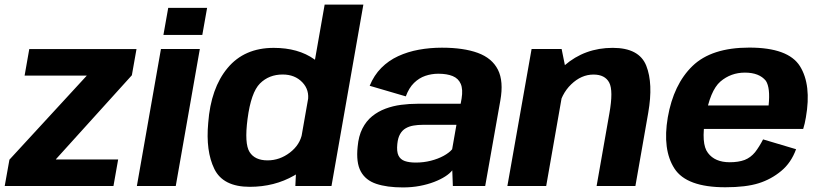

<svg xmlns="http://www.w3.org/2000/svg" viewBox="-38 -805 3545 831"><path d="M-17.6 0H453.1L473.4 -114.9H203.9L204.4 -116.3L532.7 -479.3L552.8 -592.7H88.7L68.5 -477.8H337.7L337.2 -477.2L2.8 -113.9Z M554.4 0H722.7L826.9 -593H658.6ZM690.1 -771 669.3 -653.7H837.6L858.4 -771Z M1240.3 0H1396.7L1534.7 -785H1367.1L1244.4 -86.1ZM1043.1 3.6Q1149.7 3.6 1235.1 -45.3Q1320.5 -94.3 1331.4 -154.2L1269.8 -228.1Q1260.9 -178.6 1216.8 -144.7Q1172.6 -110.9 1120 -110.9Q1065 -110.9 1042.2 -147Q1019.4 -183.1 1033.4 -290.2Q1048.3 -404.8 1087.2 -443.7Q1126.1 -482.5 1185.5 -482.5Q1238.2 -482.5 1270.4 -448.9Q1302.7 -415.3 1294.3 -366.5L1381.1 -439.2Q1392 -499.1 1322.4 -548.4Q1252.9 -597.8 1146.6 -597.8Q1019.5 -597.8 947 -510.7Q874.4 -423.6 863.2 -273.3Q851.9 -151.2 889.7 -73.8Q927.5 3.6 1043.1 3.6Z M1705.7 6.2Q1744.6 6.2 1778.8 -0.3Q1813 -6.8 1841 -17.6Q1869 -28.4 1889.1 -41.4Q1909.1 -54.3 1919.5 -67.8L1922 0H2062L2127.5 -369.8Q2142.4 -453.2 2117.1 -503.3Q2091.7 -553.4 2030.2 -576Q1968.6 -598.6 1874.5 -598.6Q1822.7 -598.6 1774.6 -589.8Q1726.6 -581 1685.2 -561.9Q1643.8 -542.8 1612.3 -511.1Q1580.8 -479.5 1562 -433.7L1718.4 -387.9Q1732 -424.7 1753.9 -446.1Q1775.8 -467.5 1802.8 -476.7Q1829.8 -485.9 1859.1 -485.9Q1896.5 -485.9 1921.3 -475.7Q1946 -465.5 1956.2 -441.9Q1966.3 -418.3 1959.9 -378.7L1955.8 -355.9H1768.7Q1733.7 -355.9 1698.2 -351.3Q1662.7 -346.7 1630.6 -334.7Q1598.5 -322.7 1572.7 -301.9Q1546.9 -281 1530.4 -248.5Q1513.9 -215.9 1509.9 -170Q1502.7 -101.5 1523.4 -63.2Q1544.1 -24.9 1590.4 -9.4Q1636.8 6.2 1705.7 6.2ZM1761.2 -101.4Q1733.2 -101.4 1714 -108Q1694.9 -114.7 1686.5 -132.1Q1678.2 -149.6 1681.7 -182.4Q1684.3 -208.5 1693.7 -224.8Q1703.1 -241.2 1717.9 -249.7Q1732.6 -258.3 1751.5 -261.5Q1770.3 -264.8 1792.3 -264.8H1937.5L1918.9 -158.9Q1906.2 -143.8 1882.2 -130.6Q1858.1 -117.4 1826.9 -109.4Q1795.7 -101.4 1761.2 -101.4Z M2158 0H2326L2412.7 -494.2L2392.8 -593H2262.8ZM2544.2 0H2712.1L2767.6 -316.7Q2789.8 -443.3 2759.1 -520.6Q2728.4 -597.9 2613.9 -597.9Q2493.1 -597.9 2405.1 -521.7Q2317 -445.5 2303 -367L2378 -329.4Q2390.1 -397.5 2434.1 -439.9Q2478.1 -482.3 2530.6 -482.3Q2580.4 -482.3 2598.8 -447.5Q2617.1 -412.7 2599.4 -313.9Z M3101.2 5.5 3120.4 -102.8Q3056.3 -102.8 3026.2 -143Q2995.2 -182.3 3015.1 -296.4Q3035 -413 3080 -452.1Q3125.3 -490.7 3186 -490.7Q3248.2 -490.7 3276.8 -455.2Q3296.6 -424.7 3288.6 -348.4H3008.9L2991.2 -246.9H3438.3Q3445.5 -269.5 3450 -297.1Q3474.7 -437.6 3424.3 -518.5Q3373.7 -599 3204.9 -599Q3041.3 -599 2959 -519.2Q2877.1 -439.8 2852.2 -296.8Q2828.5 -157.2 2881.1 -75.6Q2933.3 5.5 3101.2 5.5ZM3120.4 -102.8 3101.2 5.5Q3190.4 5.5 3245.6 -11.9Q3299.9 -28.9 3343.4 -65.2Q3386.2 -100.6 3407.5 -159.2L3264.7 -201.7Q3248.4 -170 3230 -146.2Q3210.7 -122.8 3184.8 -112.7Q3158 -102.8 3120.4 -102.8Z"/></svg>

Font: Anybody Thin
Style: Italic
Weight: 100
Italic angle: -10°
Designer: Tyler Finck
Foundry: Etcetera Type Company
Version: Version 1.114;gftools[0.9.25]